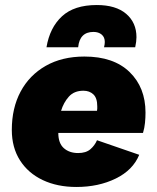

<svg xmlns="http://www.w3.org/2000/svg" viewBox="-20 -735 625 764"><path d="M284 9Q208 9 150 -18.5Q92 -46 59.5 -97Q27 -148 27 -218Q27 -305 62 -370.5Q97 -436 162 -473Q227 -510 316 -510Q432 -510 495.5 -448.5Q559 -387 559 -287Q559 -267 557 -246.5Q555 -226 549 -206H212Q212 -165 234 -145.5Q256 -126 291 -126Q322 -126 339.5 -141Q357 -156 366 -177L534 -119Q509 -58 440.5 -24.5Q372 9 284 9ZM312 -374Q275 -374 254 -350.5Q233 -327 223 -294H366Q367 -299 367 -303Q367 -307 367 -312Q367 -345 351.5 -359.5Q336 -374 312 -374ZM165 -547Q178 -625 226.5 -670Q275 -715 365 -715Q441 -715 482 -680Q523 -645 523 -587Q523 -570 518 -547H394Q397 -559 397 -568Q397 -587 384.5 -597.5Q372 -608 352 -608Q297 -608 291 -547Z"/></svg>

Font: Work Sans ExtraBold
Style: Italic
Weight: 800
Italic angle: -13°
Designer: Wei Huang
Foundry: Wei Huang
Version: Version 2.012; ttfautohint (v1.8.3)